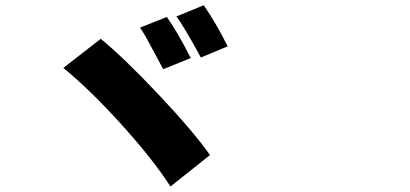

<svg xmlns="http://www.w3.org/2000/svg" viewBox="-20 -759 1540 721"><path d="M606.4 -695.3Q645.5 -640.6 696.3 -541L592.8 -499Q586.9 -509.8 567.9 -545.9Q548.8 -582 533.7 -609.4Q518.6 -636.7 505.9 -655.3ZM745.1 -739.3Q791 -672.9 835 -585L734.4 -543Q669.9 -661.1 642.6 -697.3ZM358.4 -613.3Q446.3 -541 575.7 -403.8Q705.1 -266.6 768.6 -176.8L620.1 -58.6Q555.7 -159.2 437 -290.5Q318.4 -421.9 217.8 -503.9Z"/></svg>

Font: Bpmf Zihi Sans Heavy
Style: Heavy
Weight: 900
Foundry: But Ko
Version: Version 1.320